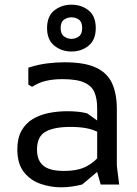

<svg xmlns="http://www.w3.org/2000/svg" viewBox="-20 -788 585 820"><path d="M410 0 395 -53V-325Q395 -365 384 -392.5Q373 -420 341 -435Q309 -450 246 -450Q209 -450 177.5 -443Q146 -436 117 -417L101 -427V-499Q145 -513 183.5 -517.5Q222 -522 255 -522Q342 -522 390.5 -499Q439 -476 459 -431.5Q479 -387 479 -322V-80L489 0ZM241 12Q197 12 154 -2.5Q111 -17 82.5 -52.5Q54 -88 54 -150Q54 -198 72 -230Q90 -262 120.5 -280Q151 -298 189 -305.5Q227 -313 267 -313Q291 -313 311.5 -311Q332 -309 352 -304L404 -267V-221Q378 -235 348.5 -240.5Q319 -246 281 -246Q211 -246 174.5 -225.5Q138 -205 138 -149Q138 -103 165 -80.5Q192 -58 252 -58Q314 -58 350.5 -78Q387 -98 407 -126L427 -81L331 0Q311 5 288 8.5Q265 12 241 12ZM285 -568Q243 -568 212 -593Q181 -618 181 -668Q181 -719 212 -743.5Q243 -768 285 -768Q328 -768 358.5 -743.5Q389 -719 389 -668Q389 -618 358.5 -593Q328 -568 285 -568ZM285 -622Q303 -622 317 -632.5Q331 -643 331 -668Q331 -694 317 -704Q303 -714 285 -714Q268 -714 253.5 -704Q239 -694 239 -668Q239 -643 253.5 -632.5Q268 -622 285 -622Z"/></svg>

Font: AR One Sans
Style: Regular
Weight: 400
Designer: Niteesh Yadav
Foundry: Niteesh Yadav
Version: Version 1.001;gftools[0.9.33]